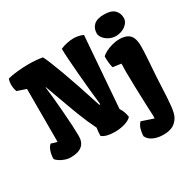

<svg xmlns="http://www.w3.org/2000/svg" viewBox="-211 -1016 1455 1445"><g transform="rotate(-30 516.5 -293.0)"><path d="M89.4 -141.6V-601.6L12.7 -627.4Q1.5 -653.8 1.5 -688Q1.5 -715.8 10.3 -737.8Q45.4 -747.1 95 -752.2Q144.5 -757.3 190.9 -757.3Q259.8 -757.3 312.5 -747.1Q336.9 -699.7 385 -568.8Q433.1 -438 501 -225.6L509.3 -226.6Q495.1 -347.2 481.2 -509.5Q467.3 -671.9 467.3 -731.9Q492.7 -743.7 523.9 -750.2Q555.2 -756.8 581.5 -756.8Q624.5 -756.8 664.1 -739.3L616.7 -122.1Q642.1 -85.4 648.4 -36.1Q628.4 -14.2 587.6 -2.2Q546.9 9.8 501 9.8Q465.3 9.8 436.3 2.4Q407.2 -4.9 391.1 -20Q391.6 -56.6 397.5 -86.9Q360.8 -160.2 326.9 -248.3Q293 -336.4 240.7 -482.4L219.2 -542L216.3 -541.5Q226.6 -465.3 238.3 -317.1Q250 -168.9 250 -100.6Q250 -45.9 217.5 -18.1Q185.1 9.8 116.2 9.8Q94.7 9.8 70.3 1.5Q45.9 -6.8 26.1 -19.8Q6.3 -32.7 -1.5 -44.9Q-1.5 -80.1 9.3 -111.8Q20 -143.6 38.6 -156.7Q43 -155.3 57.4 -150.1Q71.8 -145 89.4 -141.6ZM870.1 -797.4Q931.6 -797.4 959.7 -770.5Q987.8 -743.7 987.8 -700.7Q987.8 -676.3 970.9 -655.8Q954.1 -635.3 926.8 -623.3Q899.4 -611.3 870.1 -611.3Q838.4 -611.3 811.3 -625.2Q784.2 -639.2 768.3 -660.2Q752.4 -681.2 752.4 -700.7Q752.4 -743.7 780.5 -770.5Q808.6 -797.4 870.1 -797.4ZM811 48.8Q811 26.4 806.6 -52.2Q803.7 -106.4 801.3 -209.2Q798.8 -312 798.8 -339.8Q798.8 -376 800.3 -411.1L728.5 -421.4Q718.3 -459.5 717.8 -520Q727.5 -532.2 752.9 -546.1Q778.3 -560.1 811.3 -569.3Q844.2 -578.6 876 -578.6Q919.4 -578.6 945.3 -564.7Q971.2 -550.8 982.4 -523.2Q993.7 -495.6 993.7 -452.1Q993.7 -409.7 990 -356.9Q986.3 -304.2 985.8 -293.9Q977.5 -185.1 975.1 -118.2Q970.7 -8.8 964.1 54Q957.5 116.7 939.9 145.5Q918.9 180.2 887.2 195.6Q855.5 210.9 808.1 210.9Q760.7 210.9 723.1 194.3Q685.5 177.7 670.4 145Q670.9 114.3 679.7 85Q688.5 55.7 707.5 36.6L810.1 70.8Q811 64.5 811 48.8Z"/></g></svg>

Font: Kavoon
Style: Regular
Weight: 400
Designer: Viktoriya Grabowska
Foundry: Viktoriya Grabowska
Version: Version 1.004; ttfautohint (v1.4.1)